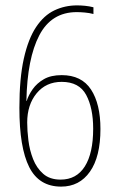

<svg xmlns="http://www.w3.org/2000/svg" viewBox="-20 -681 439 713"><path d="M52 -280Q52 -390 68.5 -463.5Q85 -537 114 -580.5Q143 -624 182 -642.5Q221 -661 266 -661Q280 -661 295.5 -659.5Q311 -658 327 -654V-629Q312 -633 295 -634.5Q278 -636 265 -636Q171 -636 126 -550Q81 -464 78 -306H79Q86 -328 101.5 -350Q117 -372 143 -387Q169 -402 209 -402Q283 -402 318 -348.5Q353 -295 353 -202Q353 -99 314 -43.5Q275 12 207 12Q125 12 88.5 -60.5Q52 -133 52 -280ZM205 -14Q264 -14 295 -63Q326 -112 326 -203Q326 -280 300 -328.5Q274 -377 209 -377Q151 -377 116 -334.5Q81 -292 81 -226Q81 -196 85.5 -159.5Q90 -123 103 -90Q116 -57 140.5 -35.5Q165 -14 205 -14Z"/></svg>

Font: Noto Sans Telugu ExtraCondensed Thin
Style: Regular
Weight: 100
Width: 2
Designer: Jelle Bosma - Monotype Design Team
Foundry: Monotype Imaging Inc.
Version: Version 2.005; ttfautohint (v1.8.4.7-5d5b)